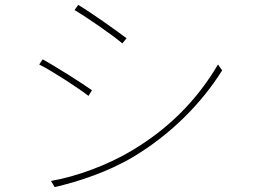

<svg xmlns="http://www.w3.org/2000/svg" viewBox="-20 -761 1040 783"><path d="M496 -605C461 -632 350 -711 299 -741L284 -720C335 -690 439 -618 479 -584L496 -605ZM355 -393C337 -406 297 -432 256 -458L246 -464C211 -486 176 -507 154 -519L140 -498C194 -471 299 -402 341 -370L355 -393ZM523 -121C679 -214 805 -344 886 -474L869 -498C787 -359 673 -238 511 -143C417 -88 296 -42 188 -23L203 2C299 -20 423 -61 523 -121Z"/></svg>

Font: Glow Sans SC Normal Thin
Style: Regular
Weight: 100
Designer: Ryoko NISHIZUKA (kana, bopomofo & ideographs); Paul D. Hunt (Latin, Greek & Cyrillic); Sandoll Communications, Soo-young
Version: Version 0.93